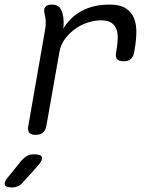

<svg xmlns="http://www.w3.org/2000/svg" viewBox="-81 -580 701 840"><path d="M75 10Q55 10 47 0.5Q39 -9 43 -30L117 -454Q120 -470 119 -487Q118 -504 114 -520Q109 -540 117.5 -550Q126 -560 146 -560Q166 -560 177 -550Q188 -540 193 -520Q197 -504 197.5 -487.5Q198 -471 196 -454Q223 -502 274.5 -531Q326 -560 399 -560Q443 -560 468.5 -544Q494 -528 505 -501Q516 -474 515.5 -438.5Q515 -403 508 -363L506 -351Q502 -331 491 -321.5Q480 -312 460 -312Q439 -312 431 -321.5Q423 -331 427 -351L429 -363Q433 -387 434 -410.5Q435 -434 428.5 -452Q422 -470 406 -480.5Q390 -491 360 -491Q333 -491 303.5 -481.5Q274 -472 248.5 -454Q223 -436 203.5 -410Q184 -384 179 -353L122 -30Q118 -9 106.5 0.5Q95 10 75 10ZM-45 194 14 121Q26 108 38.5 101.5Q51 95 67 95Q98 95 102.5 107.5Q107 120 84 146L20 217Q10 229 -2 234.5Q-14 240 -28 240Q-56 240 -60 228Q-64 216 -45 194Z"/></svg>

Font: Maple Mono Light
Style: Italic
Weight: 300
Italic angle: -10°
Monospace: yes
Designer: subframe7536
Version: Version 7.000